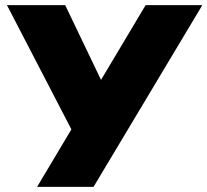

<svg xmlns="http://www.w3.org/2000/svg" viewBox="-20 -725 805 745"><path d="M765 -705 343 0H124L257 -223L7 -705H233L372 -415L545 -705Z"/></svg>

Font: Nunito Sans Heavy Heavy
Style: Italic
Weight: 400
Italic angle: -4.541°
Designer: Vernon Adams
Foundry: Vernon Adams
Version: Version 2.002